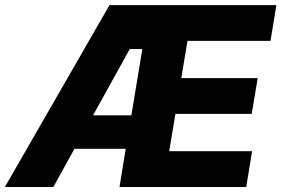

<svg xmlns="http://www.w3.org/2000/svg" viewBox="-42 -748 1126 768"><path d="M-22.5 0 396 -727.5H1063.5L1040 -584.5H708L683.1 -435.5H988.8L964.8 -292.5H659.7L634.8 -143.1H966.3L942.9 0H436L460.9 -152.8H255.9L171.4 0ZM330.1 -286.6H483.4L527.3 -551.8H477.1Z"/></svg>

Font: Inter Extra Bold
Style: Italic
Weight: 800
Italic angle: -9.39999°
Designer: Rasmus Andersson
Foundry: rsms
Version: Version 4.000;git-3c8e0fc